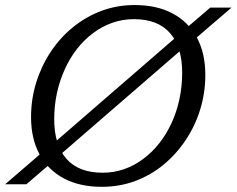

<svg xmlns="http://www.w3.org/2000/svg" viewBox="-33 -712 914 742"><path d="M861.5 -682.5 712.5 -554.5 680.5 -530.5 188 -104 167 -84 69 0H-13L138.5 -130.5L164.5 -150L658.5 -578L682 -599L779.5 -682.5ZM176.5 -251Q176.5 -152 223.8 -98.2Q271 -44.5 363.5 -44.5Q407 -44.5 446.5 -58.2Q486 -72 520.5 -97.8Q555 -123.5 582.8 -158.8Q610.5 -194 630.2 -237Q650 -280 660.5 -329.2Q671 -378.5 671 -431Q671 -530.5 624 -584.2Q577 -638 484 -638Q441 -638 401.2 -624Q361.5 -610 327.2 -584.5Q293 -559 265.2 -523.8Q237.5 -488.5 217.8 -445.2Q198 -402 187.2 -353Q176.5 -304 176.5 -251ZM760.5 -422.5Q760.5 -354 741 -290Q721.5 -226 685.2 -171.5Q649 -117 599.5 -76Q550 -35 489.5 -12.5Q429 10 360.5 10Q275 10 213.8 -22.5Q152.5 -55 119.8 -115.5Q87 -176 87 -259.5Q87 -328.5 106.8 -392.5Q126.5 -456.5 162.5 -511Q198.5 -565.5 248.2 -606.2Q298 -647 358.5 -669.8Q419 -692.5 487 -692.5Q573 -692.5 634 -660Q695 -627.5 727.8 -567Q760.5 -506.5 760.5 -422.5Z"/></svg>

Font: Newsreader 14pt
Style: Italic
Weight: 400
Italic angle: -17°
Designer: Hugues Gentile
Foundry: Production Type
Version: Version 1.003